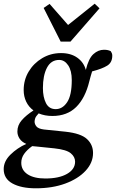

<svg xmlns="http://www.w3.org/2000/svg" viewBox="-66 -780 627 1038"><path d="M217 -153Q176 -153 143 -167Q128 -151 124.5 -141Q121 -131 121 -122Q121 -109 131 -96.5Q141 -84 171 -80L288 -68Q371 -59 404 -28.5Q437 2 437 47Q437 100 396.5 143.5Q356 187 286.5 212.5Q217 238 128 238Q49 238 1.5 212Q-46 186 -46 134Q-46 92 -9.5 56Q27 20 76 -2Q51 -13 39.5 -31Q28 -49 28 -69Q28 -103 51.5 -130Q75 -157 115 -183Q89 -202 75.5 -230.5Q62 -259 62 -293Q62 -348 89 -393Q116 -438 162 -465.5Q208 -493 264 -493Q317 -493 352 -468Q387 -443 398 -402Q413 -464 439 -487.5Q465 -511 496 -511Q508 -511 517 -509Q526 -507 533 -503Q536 -498 538.5 -492.5Q541 -487 541 -479Q541 -442 513.5 -425Q486 -408 432 -394Q428 -382 424.5 -369Q421 -356 417 -341Q395 -250 346 -201.5Q297 -153 217 -153ZM235 -190Q272 -190 297 -227.5Q322 -265 322 -347Q322 -398 302.5 -427Q283 -456 254 -456Q210 -456 188 -414Q166 -372 166 -304Q166 -255 182.5 -222.5Q199 -190 235 -190ZM49 100Q49 140 83.5 162.5Q118 185 179 185Q253 185 296.5 160Q340 135 340 94Q340 68 316.5 48.5Q293 29 228 22L130 12Q125 11 119 11Q113 11 108 10Q80 30 64.5 52Q49 74 49 100ZM202 -759 302 -645 446 -760 472 -735 315 -555H262L170 -737Z"/></svg>

Font: Source Serif 4 Semibold
Style: Italic
Weight: 600
Italic angle: -12°
Designer: Frank Grießhammer
Foundry: Adobe
Version: Version 4.005;hotconv 1.1.0;makeotfexe 2.6.0